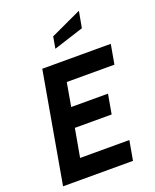

<svg xmlns="http://www.w3.org/2000/svg" viewBox="-171 -1047 924 1143"><g transform="rotate(-20 291.5 -475.0)"><path d="M469 0H26L149 -700H583L561 -576H259L233 -427H466L444 -303H211L179 -124H491ZM453 -846 263 -785 276 -859 472 -950Z"/></g></svg>

Font: Cabin
Style: Bold Italic
Weight: 700
Designer: Pablo Impallari
Foundry: Pablo Impallari. www.impallari.com Igino Marini. www.ikern.com
Version: Version 1.005